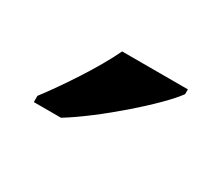

<svg xmlns="http://www.w3.org/2000/svg" viewBox="-46 -860 404 349"><g transform="rotate(30 155.5 -686.0)"><path d="M40 -619V-606H97C156 -642 246 -721 271 -756V-766H133C112 -721 69 -657 40 -619Z"/></g></svg>

Font: Noto Serif Tamil SemiBold
Style: Italic
Weight: 600
Italic angle: -12°
Designer: Indian Type Foundry, Tom Grace, and the Monotype Design Team
Foundry: Monotype Imaging Inc.
Version: Version 2.003